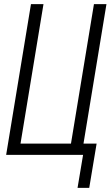

<svg xmlns="http://www.w3.org/2000/svg" viewBox="-20 -755 540 936"><path d="M415 161H358L385 0H10L131 -735H192L80 -55H326L438 -735H499L387 -55H451Z"/></svg>

Font: Iosevka Term Curly Light
Style: Italic
Weight: 300
Italic angle: -9°
Designer: Belleve Invis
Foundry: Belleve Invis
Version: Version 32.3.0